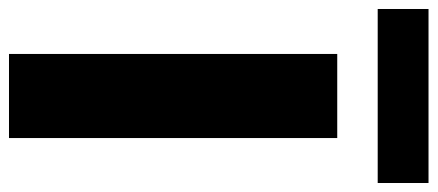

<svg xmlns="http://www.w3.org/2000/svg" viewBox="-302 -680 973 427"><g transform="rotate(90 184.5 -466.5)"><path d="M-9 -820V-933H378V-820ZM91 0V-730H278V0Z"/></g></svg>

Font: M PLUS 1p ExtraBold
Style: Regular
Weight: 800
Version: Version 1.062